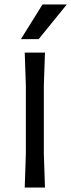

<svg xmlns="http://www.w3.org/2000/svg" viewBox="-20 -834 317 854"><path d="M95 -150V-455L90 -600H180L175 -455V-150L180 0H90ZM277 -814 152 -660H73L169 -814Z"/></svg>

Font: Farro Light
Style: Regular
Weight: 300
Designer: Aceler Chua
Foundry: Grayscale Limited
Version: Version 1.101